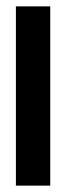

<svg xmlns="http://www.w3.org/2000/svg" viewBox="-20 -592 213 604"><path d="M30 -8H138V-572H30Z"/></svg>

Font: Charger Eco
Style: Regular
Weight: 1000
Designer: Jasper
Foundry: Cannot Into Space Fonts
Version: Version 1.1